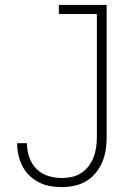

<svg xmlns="http://www.w3.org/2000/svg" viewBox="-20 -755 540 783"><path d="M232 8Q208 8 184.5 4Q161 0 139.5 -11Q118 -22 100.5 -38.5Q83 -55 72 -76.5Q61 -98 55.5 -121.5Q50 -145 50 -168V-171H90V-169Q90 -141 99.5 -113.5Q109 -86 129 -66Q149 -46 176.5 -37.5Q204 -29 232 -29Q253 -29 273.5 -33.5Q294 -38 311.5 -49.5Q329 -61 341.5 -77.5Q354 -94 361.5 -113.5Q369 -133 372 -153.5Q375 -174 375 -195V-698H220V-735H415V-195Q415 -169 411 -143.5Q407 -118 397 -94Q387 -70 370 -49.5Q353 -29 331 -16Q309 -3 283.5 2.5Q258 8 232 8Z"/></svg>

Font: Iosevka Curly Extralight
Style: Regular
Weight: 200
Monospace: yes
Designer: Belleve Invis
Foundry: Belleve Invis
Version: Version 22.1.2; ttfautohint (v1.8.4)